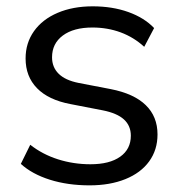

<svg xmlns="http://www.w3.org/2000/svg" viewBox="-20 -568 578 598"><path d="M44.9 -57.6 74.2 -117.1Q112.2 -87.2 160.6 -71.8Q209.1 -56.4 261.7 -56.4Q321.2 -56.4 354.3 -79.9Q387.5 -103.4 387.5 -145.4Q387.5 -176.4 366 -196Q344.5 -215.6 299.8 -224.4L199.1 -243.9Q130.9 -256.8 95.3 -293.3Q59.7 -329.7 59.7 -386Q59.7 -434.1 85.9 -471Q112.2 -507.9 159.7 -528.1Q207.2 -548.3 268.7 -548.3Q330 -548.3 379.8 -530.5Q429.6 -512.6 460 -480.6L429.2 -422.2Q396.7 -452 355.7 -467.2Q314.6 -482.3 267.9 -482.3Q209.1 -482.3 175.6 -457.3Q142.1 -432.3 142.1 -389.5Q142.1 -358.6 162.7 -338.3Q183.3 -317.9 224.9 -309.7L324.8 -290.5Q397.1 -276.4 433.8 -240.7Q470.6 -205.1 470.6 -149.2Q470.6 -101.2 444.6 -65.4Q418.6 -29.5 370.5 -10.1Q322.5 9.3 259 9.3Q190.8 9.3 135.2 -8.3Q79.6 -25.9 44.9 -57.6Z"/></svg>

Font: Min Sans VF VF
Style: Regular
Weight: 400
Designer: Jinseong-Kim, NotoSansCJK, Nunito
Foundry: Jinseong-Kim
Version: Version 1.420;Glyphs 3.1.2 (3151)